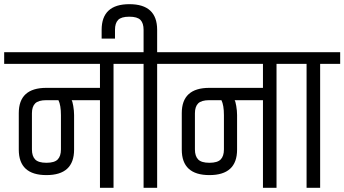

<svg xmlns="http://www.w3.org/2000/svg" viewBox="-44 -900 1650 920"><path d="M178 -420Q140 -420 124.5 -404.5Q109 -389 109 -357V-184Q109 -152 124.5 -136Q140 -120 178.5 -120Q217 -120 232.5 -136Q248 -152 248 -184V-348Q248 -396 236 -420ZM435 -420H299Q303 -416 307 -392.5Q311 -369 311 -349V-183Q311 -61 178.5 -61Q46 -61 46 -183V-358Q46 -479 178 -479H435V-594H-24V-650H597V-594H500V0H435Z M644 -650V-757Q644 -789 629 -804.5Q614 -820 575.5 -820Q537 -820 522 -804.5Q507 -789 507 -757V-715H443V-757Q443 -880 576 -880Q709 -880 709 -757V-650H805V-594H709V0H644V-594H548V-650Z M959 -420Q921 -420 905.5 -404.5Q890 -389 890 -357V-184Q890 -152 905.5 -136Q921 -120 959.5 -120Q998 -120 1013.5 -136Q1029 -152 1029 -184V-348Q1029 -396 1017 -420ZM1216 -420H1080Q1084 -416 1088 -392.5Q1092 -369 1092 -349V-183Q1092 -61 959.5 -61Q827 -61 827 -183V-358Q827 -479 959 -479H1216V-594H757V-650H1378V-594H1281V0H1216Z M1425 -594H1329V-650H1586V-594H1490V0H1425Z"/></svg>

Font: Khand
Style: Regular
Weight: 400
Designer: Devanagari: Sanchit Sawaria, Jyotish Sonowal; Latin: Satya Rajpurohit
Foundry: Indian Type Foundry
Version: Version 1.101;PS 1.0;hotconv 1.0.78;makeotf.lib2.5.61930; tt